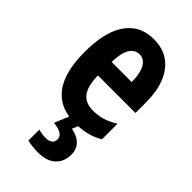

<svg xmlns="http://www.w3.org/2000/svg" viewBox="-243 -629 943 943"><g transform="rotate(45 228.5 -158.0)"><path d="M233.9 -556.2Q295.4 -556.2 338.1 -525.9Q380.9 -495.6 402.8 -440.2Q424.8 -384.8 424.8 -309.1V-235.8H164.1Q165 -164.1 190.4 -130.1Q215.8 -96.2 268.1 -96.2Q302.7 -96.2 333.7 -105.2Q364.7 -114.3 399.9 -136.2V-27.8Q367.2 -8.3 330.1 0.7Q293 9.8 250 9.8Q174.8 9.8 127.4 -24.2Q80.1 -58.1 58.1 -120.8Q36.1 -183.6 36.1 -270Q36.1 -362.3 58.3 -426Q80.6 -489.7 124.5 -522.9Q168.5 -556.2 233.9 -556.2ZM236.8 -454.1Q204.6 -454.1 185.5 -425Q166.5 -396 165 -330.1H304.2Q304.2 -368.7 296.4 -396.5Q288.6 -424.3 273.4 -439.2Q258.3 -454.1 236.8 -454.1ZM347.2 129.9Q347.2 181.6 315.2 210.9Q283.2 240.2 223.1 240.2Q201.2 240.2 182.6 237.8Q164.1 235.4 148.9 231.9V155.8Q162.6 159.7 175.3 161.4Q188 163.1 199.2 163.1Q222.2 163.1 234.1 153.6Q246.1 144 246.1 127Q246.1 106.9 227.5 95.5Q209 84 175.8 82L210 0H275.9L258.8 40Q287.1 44.9 306.6 56.9Q326.2 68.8 336.7 87.4Q347.2 106 347.2 129.9Z"/></g></svg>

Font: Open Sans Condensed
Style: Regular
Weight: 400
Width: 3
Designer: Monotype Design Team
Foundry: Monotype Imaging Inc.
Version: Version 3.000